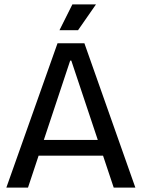

<svg xmlns="http://www.w3.org/2000/svg" viewBox="-20 -858 648 878"><path d="M9 0 243 -660H366L599 0H500L306 -581H301L108 0ZM117 -146V-218H501V-146ZM337 -720H252L311 -838H419Z"/></svg>

Font: Bricolage Grotesque 96pt ExtraBold 96pt
Style: Regular
Weight: 400
Version: Version 1.001;gftools[0.9.33.dev8+g029e19f]